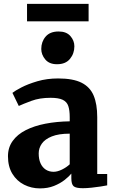

<svg xmlns="http://www.w3.org/2000/svg" viewBox="-20 -982 607 1012"><path d="M190.5 11Q145.5 11 107 -8.5Q68.5 -28 45.2 -66Q22 -104 22 -158.5Q22 -204.5 46.8 -239Q71.5 -273.5 115.8 -296Q160 -318.5 219.2 -330Q278.5 -341.5 347.5 -342.5V-364.5Q347.5 -400.5 340 -423Q332.5 -445.5 310.5 -456Q288.5 -466.5 246.5 -466.5Q189 -466.5 146 -450.5Q103 -434.5 79 -423.5L45.5 -492.5Q58 -503 92.5 -521Q127 -539 177.2 -553.8Q227.5 -568.5 286.5 -568.5Q365 -568.5 409.8 -546Q454.5 -523.5 473.5 -478.5Q492.5 -433.5 492.5 -364.5V-65H545V-5Q533.5 -2.5 511 1Q488.5 4.5 462.8 7.2Q437 10 416.5 10Q380 10 368 -0.5Q356 -11 356 -42.5V-67Q343.5 -51.5 320.2 -33.2Q297 -15 264.5 -2Q232 11 190.5 11ZM262.5 -76.5Q282.5 -76.5 306.5 -88.2Q330.5 -100 347.5 -116V-277.5Q289.5 -277.5 253.2 -263Q217 -248.5 200.5 -225Q184 -201.5 184 -173.5Q184 -142.5 193.8 -121Q203.5 -99.5 221.2 -88Q239 -76.5 262.5 -76.5ZM280 -643.5Q239.5 -643.5 218.5 -668.8Q197.5 -694 197.5 -724Q197.5 -762 220.5 -789Q243.5 -816 288.5 -816H289.5Q330 -816 351 -792Q372 -768 372 -738Q372 -700 349 -671.8Q326 -643.5 281 -643.5ZM447 -961.5V-869.5H122.5V-961.5Z"/></svg>

Font: Merriweather Light 18pt ExtraBold
Style: Regular
Weight: 800
Version: Version 2.100